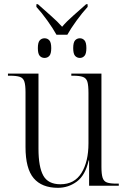

<svg xmlns="http://www.w3.org/2000/svg" viewBox="-20 -888 610 918"><path d="M250 -722Q234 -751 206.5 -789.5Q179 -828 154 -855V-868H161Q190 -842 222.5 -813.5Q255 -785 277 -760Q298 -785 330.5 -813.5Q363 -842 392 -868H399V-855Q374 -828 346 -789.5Q318 -751 302 -722ZM193 -611Q179 -611 170 -621Q161 -631 161 -658Q161 -685 170 -695Q179 -705 193 -705Q207 -705 216 -695Q225 -685 225 -658Q225 -631 216 -621Q207 -611 193 -611ZM362 -611Q348 -611 339 -621Q330 -631 330 -658Q330 -685 339 -695Q348 -705 362 -705Q375 -705 384 -695Q393 -685 393 -658Q393 -631 384 -621Q375 -611 362 -611ZM257 10Q180 10 141 -36Q102 -82 102 -185V-447Q102 -481 96.5 -498Q91 -515 75 -520.5Q59 -526 27 -526H18V-536H164V-177Q164 -90 187 -48.5Q210 -7 269 -7Q336 -7 369.5 -61Q403 -115 403 -203V-443Q403 -479 398 -496.5Q393 -514 377 -520Q361 -526 329 -526H321V-536H465V-90Q465 -56 470.5 -38.5Q476 -21 491.5 -15.5Q507 -10 537 -10H548V0H406V-121H404Q388 -50 347.5 -20Q307 10 257 10Z"/></svg>

Font: Noto Serif Display SemiCondensed Light
Style: Regular
Weight: 300
Width: 4
Designer: Monotype Design Team
Foundry: Monotype Imaging Inc.
Version: Version 2.009